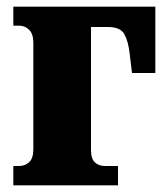

<svg xmlns="http://www.w3.org/2000/svg" viewBox="-20 -556 498 576"><path d="M20 0V-58H37Q55 -58 67.5 -69.5Q80 -81 80 -108V-428Q80 -454 67.5 -466.5Q55 -479 37 -479H20V-536H446V-337H376L369 -395Q365 -432 353 -453.5Q341 -475 304 -475H253V-106Q253 -80 264.5 -69Q276 -58 295 -58H334V0Z"/></svg>

Font: Noto Serif Condensed Black
Style: Regular
Weight: 900
Width: 3
Designer: Monotype Design Team
Foundry: Monotype Imaging Inc.
Version: Version 2.015; ttfautohint (v1.8.4.7-5d5b)